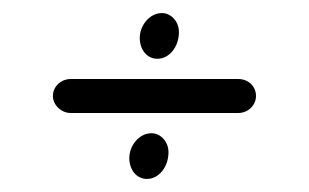

<svg xmlns="http://www.w3.org/2000/svg" viewBox="-20 -390 473 294"><path d="M345 -217C360 -217 372 -229 372 -243C372 -258 360 -269 345 -269H88C74 -269 61 -258 61 -243C61 -229 74 -217 88 -217ZM221 -300C239 -300 254 -318 254 -341C254 -357 242 -370 228 -370C209 -370 194 -351 194 -332C194 -314 205 -300 221 -300ZM205 -116C223 -116 238 -134 238 -157C238 -173 226 -186 212 -186C193 -186 178 -167 178 -148C178 -130 189 -116 205 -116Z"/></svg>

Font: Comic Neue
Style: Normal
Weight: 400
Designer: Craig Rozynski
Foundry: Craig Rozynski
Version: Version 2.003